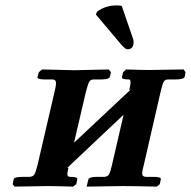

<svg xmlns="http://www.w3.org/2000/svg" viewBox="-20 -692 709 713"><path d="M256.8 -431.2 383.8 -434.1 392.1 -423.8 388.2 -407.2Q386.2 -397.5 357.9 -397H328.1Q315.9 -397 311 -387.9Q306.2 -378.9 298.8 -350.1L254.9 -162.1Q325.7 -228 465.8 -359.9L460 -357.9Q464.8 -376 464.8 -386.2Q464.8 -397.5 458 -397Q430.2 -397 433.1 -405.8L437 -423.8L448.2 -434.1Q506.3 -432.1 534.2 -432.1L662.1 -434.1L668.9 -423.8L666 -407.2Q663.1 -397.5 634.8 -397H605Q592.8 -397 587.9 -388.4Q583 -379.9 576.2 -350.1L514.2 -80.1Q508.3 -59.1 507.8 -48.8Q507.8 -35.6 522 -35.2H551.8Q579.6 -35.2 577.1 -25.9L573.2 -7.8L562 1Q479 -1 435.1 -1L301.8 1L308.1 -25.9Q311 -34.7 336.9 -35.2H367.2Q380.4 -36.1 385.3 -45.2Q390.1 -54.2 396 -80.1L439 -266.1L229 -67.9L233.9 -69.8V-67.9Q230 -49.8 230 -45.9Q230 -34.7 241.2 -35.2Q255.4 -35.2 261.7 -33Q268.1 -30.8 267.1 -25.9L263.2 -7.8L251 1Q188 -1 157.2 -1L34.2 1L26.9 -7.8L30.8 -25.9Q31.7 -34.7 61 -35.2H89.8Q103 -36.1 107.9 -44.7Q112.8 -53.2 119.1 -78.1L182.1 -349.1Q188 -373 188 -383.8Q188 -397 173.8 -397H145Q130.9 -397 124.5 -399.4Q118.2 -401.9 119.1 -405.8L124 -423.8L136.2 -434.1ZM432.1 -669.9 473.1 -550.8Q476.1 -544.9 476.1 -536.1Q476.1 -534.2 475.6 -530.5Q475.1 -526.9 475.1 -525.9Q471.2 -508.8 453.1 -508.8Q445.3 -508.8 428.2 -528.8L335.9 -638.2L340.8 -648.9Q371.6 -671.9 413.1 -671.9Q426.3 -671.9 432.1 -669.9Z"/></svg>

Font: Linux Libertine O
Style: Semibold Italic
Weight: 600
Italic angle: -11.5°
Designer: Philipp H. Poll
Foundry: Philipp H. Poll
Version: Version 5.1.2